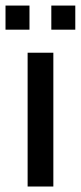

<svg xmlns="http://www.w3.org/2000/svg" viewBox="-26 -680 294 700"><path d="M-5.9 -571.8V-659.7H81.5V-571.8ZM161.1 -571.8V-659.7H248.5V-571.8ZM74.7 0V-487.8H168.5V0Z"/></svg>

Font: HK Grotesk Medium
Style: Regular
Weight: 500
Designer: Alfredo Marco Pradil and Stefan Peev
Foundry: Hanken Design Co.
Version: Version 1.045;PS 001.045;hotconv 1.0.88;makeotf.lib2.5.64775